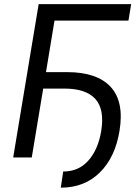

<svg xmlns="http://www.w3.org/2000/svg" viewBox="-20 -747 662 911"><path d="M602.3 -727.3 589.5 -649.1H238.6L198.2 -404.8H298.3Q440.3 -404.8 505.1 -334.7Q570 -264.6 546.9 -125Q526.3 0 453.3 71.7Q380.3 143.5 268.5 143.5L279.8 66.8Q353.7 66.8 399.7 14.4Q445.7 -38 460.2 -125Q476.9 -228.3 432.4 -277.5Q387.8 -326.7 285.5 -326.7H185L130.7 0H42.6L163.4 -727.3Z"/></svg>

Font: Karasuma Gothic
Style: Italic
Weight: 400
Italic angle: -9.39999°
Designer: Rasmus Andersson / Ryoko Nishizuka
Foundry: Genbu
Version: Version 1.00